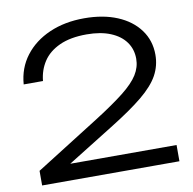

<svg xmlns="http://www.w3.org/2000/svg" viewBox="-84 -847 934 931"><g transform="rotate(-10 383.5 -381.5)"><path d="M46 -498Q52 -578 97.5 -637.5Q143 -697 218.5 -730Q294 -763 390 -763Q483 -763 552.5 -734Q622 -705 661 -652Q700 -599 700 -529Q700 -475 674.5 -428.5Q649 -382 589.5 -333Q530 -284 428 -221L155 -51L143 -80H725V0H49V-72L366 -272Q454 -328 506.5 -369.5Q559 -411 582 -448Q605 -485 605 -526Q605 -573 579.5 -608.5Q554 -644 505.5 -664Q457 -684 388 -684Q308 -684 254.5 -659.5Q201 -635 173.5 -593Q146 -551 141 -498Z"/></g></svg>

Font: Unbounded Light
Style: Regular
Weight: 300
Designer: Luke Prowse, Jean-Baptiste Morizot, Fátima Lázaro, Florian Runge
Foundry: NaN
Version: Version 1.700